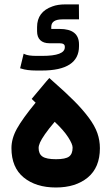

<svg xmlns="http://www.w3.org/2000/svg" viewBox="-20 -832 491 852"><path d="M90.3 -591.3Q106 -584 142.1 -584H167.5Q267.6 -584 267.6 -622.1V-625Q267.6 -640.1 244.1 -640.1H199.2Q172.9 -640.1 158.7 -653.8Q144.5 -667.5 144.5 -693.4V-711.9Q144.5 -779.8 212.9 -803.7Q224.6 -808.1 238.8 -810.3Q252.9 -812.5 269 -812.5H325.2H330.1V-807.6L330.6 -751V-746.1H325.7H323.2H257.3Q208 -746.1 207.5 -713.4V-706.1V-703.6H210H244.6Q330.6 -703.6 330.6 -634.8V-627Q330.6 -519 165 -519H141.6Q99.1 -519 73.7 -527.8L69.3 -528.8L70.3 -533.2L83.5 -587.9L85 -593.8ZM151.4 -175.3Q151.4 -148.9 168.7 -137.2Q186 -125.5 228.5 -125.5Q270.5 -125.5 286.4 -137.2Q302.2 -148.9 302.2 -177.2Q302.2 -192.4 282.5 -223.1Q262.7 -253.9 222.7 -291.5Q195.3 -259.3 179.4 -236.3Q163.6 -213.4 157.5 -199.5Q151.4 -185.5 151.4 -175.3ZM228 0Q139.6 0 85.2 -44.4Q30.8 -88.9 30.8 -174.8Q30.8 -217.3 55.2 -261.2Q79.6 -305.2 138.2 -376.5L133.8 -380.4L120.6 -393.1L132.3 -407.2L185.5 -470.7L198.7 -485.8L213.4 -472.7Q272.5 -420.9 309.8 -383.3Q347.2 -345.7 374 -309.6Q400.9 -273.4 412.1 -241.2Q423.3 -209 423.3 -174.3Q423.3 -88.9 369.6 -44.4Q315.9 0 228 0Z"/></svg>

Font: Shabnam WOL
Style: Bold-WOL
Weight: 700
Foundry: DejaVu fonts team - Redesigned by Saber Rastikerdar - Based on Vazir font
Version: Version 5.0.0